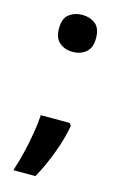

<svg xmlns="http://www.w3.org/2000/svg" viewBox="-108 -603 495 781"><g transform="rotate(15 139.5 -212.5)"><path d="M31 129Q44 90 54.5 46.5Q65 3 72 -39.5Q79 -82 81 -116H203L210 -105Q201 -52 177.5 11.5Q154 75 124 129ZM139 -398Q107 -398 84 -416.5Q61 -435 61 -476Q61 -519 84 -536.5Q107 -554 139 -554Q171 -554 194 -536.5Q217 -519 217 -476Q217 -435 194 -416.5Q171 -398 139 -398Z"/></g></svg>

Font: Noto Sans Adlam SemiBold
Style: Regular
Weight: 600
Version: Version 3.001